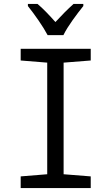

<svg xmlns="http://www.w3.org/2000/svg" viewBox="-20 -964 570 984"><path d="M224 -784H305C327 -830 375 -893 407 -933V-944H357C323 -913 299 -889 264 -851C234 -885 200 -921 172 -944H123V-933C158 -889 201 -828 224 -784ZM86 0H445V-60L306 -71V-643L445 -654V-714H86V-654L222 -643V-71L86 -60Z"/></svg>

Font: Noto Sans Mono Condensed
Style: Regular
Weight: 400
Width: 3
Designer: Monotype Design Team
Foundry: Monotype Imaging Inc.
Version: Version 2.014